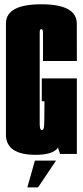

<svg xmlns="http://www.w3.org/2000/svg" viewBox="-20 -700 377 873"><path d="M142.5 4Q7 4 7 -88V-593Q7 -680.5 168 -680.5Q329 -680.5 329.2 -592.2Q329.5 -504 329.5 -422.5H175.5V-551Q175.5 -568 168 -568Q160.5 -568 160.5 -552.5V-137Q160.5 -108.5 170.5 -108.5Q177.5 -108.5 179.8 -122.2Q182 -136 182 -218.5V-239.5H170V-343.5H329.5V0H253L243.5 -28.5Q221 4 142.5 4ZM104.3 152.2 138.7 30.3H234.7L152.9 152.2Z"/></svg>

Font: Anybody UltraCondensed ExtraBold
Style: Regular
Weight: 800
Width: 1
Designer: Tyler Finck
Foundry: Etcetera Type Company
Version: Version 1.010; ttfautohint (v1.8.3) -l 8 -r 50 -G 200 -x 14 